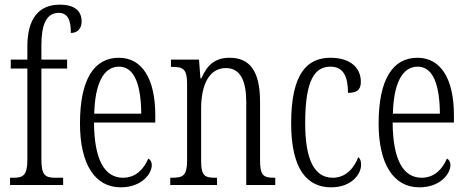

<svg xmlns="http://www.w3.org/2000/svg" viewBox="-20 -791 2001 821"><path d="M23 0H250V-31H217C175 -31 157 -40 157 -108V-498H267V-536H157V-598C157 -681 176 -736 231 -736C273 -736 283 -699 283 -650C313 -650 329 -671 329 -699C329 -744 300 -771 235 -771C146 -771 97 -711 97 -593V-536H26V-498H97V-108C97 -40 78 -31 37 -31H23Z M496 10C586 10 629 -48 629 -85C629 -100 622 -109 614 -113C596 -70 562 -31 506 -31C428 -31 383 -106 382 -267H644V-298C644 -454 588 -544 488 -544C382 -544 322 -451 322 -263C322 -89 386 10 496 10ZM584 -305H383C386 -430 421 -506 489 -506C557 -506 583 -424 584 -305Z M708 0H908V-31H902C856 -31 840 -38 840 -103V-326C840 -433 877 -500 946 -500C1009 -500 1033 -443 1033 -355V0H1157V-31H1153C1108 -31 1092 -39 1092 -105V-355C1092 -486 1049 -544 962 -544C902 -544 867 -516 841 -456H837L831 -536H711V-505H716C762 -505 780 -497 780 -433V-105C780 -39 762 -31 715 -31H708Z M1396 10C1484 10 1524 -47 1524 -86C1524 -103 1520 -113 1512 -119C1495 -75 1461 -31 1403 -31C1325 -31 1285 -106 1285 -265C1285 -453 1328 -506 1393 -506C1450 -506 1468 -461 1468 -394C1504 -394 1523 -405 1523 -441C1523 -503 1476 -544 1393 -544C1295 -544 1225 -479 1225 -264C1225 -63 1296 10 1396 10Z M1773 10C1863 10 1906 -48 1906 -85C1906 -100 1899 -109 1891 -113C1873 -70 1839 -31 1783 -31C1705 -31 1660 -106 1659 -267H1921V-298C1921 -454 1865 -544 1765 -544C1659 -544 1599 -451 1599 -263C1599 -89 1663 10 1773 10ZM1861 -305H1660C1663 -430 1698 -506 1766 -506C1834 -506 1860 -424 1861 -305Z"/></svg>

Font: Noto Serif Tamil ExtraCondensed Light
Style: Italic
Weight: 300
Width: 2
Italic angle: -12°
Designer: Indian Type Foundry, Tom Grace, and the Monotype Design Team
Foundry: Monotype Imaging Inc.
Version: Version 2.003